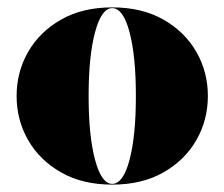

<svg xmlns="http://www.w3.org/2000/svg" viewBox="-20 -490 608 520"><path d="M25 -230Q25 -295 56.2 -349.5Q87.5 -404 145.5 -437Q203.5 -470 284 -470Q364.5 -470 422.5 -437Q480.5 -404 511.8 -349.5Q543 -295 543 -230Q543 -165 511.8 -110.5Q480.5 -56 422.5 -23Q364.5 10 284 10Q203.5 10 145.5 -23Q87.5 -56 56.2 -110.5Q25 -165 25 -230ZM220 -230Q220 -122 237.5 -57Q255 8 284 8Q313.5 8 330.8 -57Q348 -122 348 -230Q348 -338 330.8 -403Q313.5 -468 284 -468Q255 -468 237.5 -403Q220 -338 220 -230Z"/></svg>

Font: Bodoni* 96pt Fatface
Style: Regular
Weight: 900
Version: Version 2.3